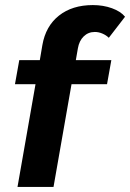

<svg xmlns="http://www.w3.org/2000/svg" viewBox="-20 -737 513 757"><path d="M120 -405H39L56 -500H137L147 -559Q160 -634 212.5 -675.5Q265 -717 346 -717Q387 -717 421.5 -704.5Q456 -692 473 -671L409 -588Q399 -598 384 -604.5Q369 -611 354 -611Q328 -611 310 -593.5Q292 -576 287 -546L279 -500H419L402 -405H262L191 0H49Z"/></svg>

Font: Sarabun ExtraBold
Style: Italic
Weight: 800
Italic angle: -10°
Designer: Suppakit Chalermlarp | Katatrad Co.,Ltd.
Foundry: Cadson Demak Co.,Ltd.
Version: Version 1.000; ttfautohint (v1.6)